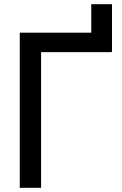

<svg xmlns="http://www.w3.org/2000/svg" viewBox="-20 -895 580 915"><path d="M513.7 -648.4H511.7V-646.5H175.8V0H74.2V-739.3H415V-875H513.7Z"/></svg>

Font: RobotoJAA
Style: Medium
Weight: 500
Version: Version 2.05; 2016-11-05